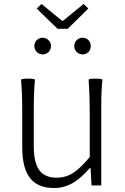

<svg xmlns="http://www.w3.org/2000/svg" viewBox="-20 -934 630 967"><path d="M253 13Q170 13 131 -37.5Q92 -88 92 -192V-363Q92 -470 86 -533Q91 -538 121 -538Q152 -538 156 -533Q150 -472 150 -366V-199Q150 -116 177.5 -77.5Q205 -39 266 -39Q311 -39 350 -64Q385 -87 432 -143V-338Q432 -461 426 -533Q431 -538 461 -538Q492 -538 496 -533Q490 -484 490 -400V-266V0H441L436 -88H433Q390 -39 351 -15Q305 13 253 13ZM195 -660Q177 -660 165 -672.5Q153 -685 153 -702Q153 -719 165 -731.5Q177 -744 195 -744Q212 -744 224.5 -731.5Q237 -719 237 -702.5Q237 -686 225 -672Q211 -660 195 -660ZM396 -660Q378 -660 366 -672.5Q354 -685 354 -702Q354 -719 366 -731.5Q378 -744 396 -744Q414 -744 425.5 -732Q437 -720 437 -702.5Q437 -685 426 -672Q412 -660 396 -660ZM270 -789 217 -840 165 -891 189 -914 293 -829H297L401 -914L425 -891L321 -789Z"/></svg>

Font: GenSekiGothic TW L
Style: Regular
Weight: 300
Version: Version 1.501;PS 1;hotconv 16.6.51;makeotf.lib2.5.65220